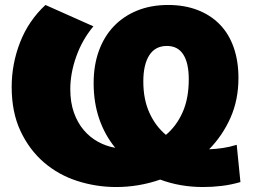

<svg xmlns="http://www.w3.org/2000/svg" viewBox="-20 -736 1020 773"><path d="M648 -193Q690 -228 715 -283.5Q740 -339 740 -417Q740 -482 718 -516.5Q696 -551 652 -551Q605 -551 581 -513.5Q557 -476 557 -408Q557 -336 581.5 -282Q606 -228 648 -193ZM448 17Q367 17 291 -7.5Q215 -32 156.5 -82.5Q98 -133 62.5 -208.5Q27 -284 27 -386Q27 -479 61 -566Q95 -653 163 -716L356 -630Q311 -576 287 -508.5Q263 -441 263 -377Q263 -324 277.5 -283Q292 -242 317 -212.5Q342 -183 375 -165Q408 -147 444 -141Q402 -192 379.5 -257.5Q357 -323 357 -401Q357 -473 378 -531Q399 -589 438 -630Q477 -671 532.5 -693.5Q588 -716 657 -716Q722 -716 774.5 -696Q827 -676 864 -638.5Q901 -601 920.5 -546Q940 -491 940 -422Q940 -334 908 -262Q876 -190 822 -135Q849 -136 876.5 -140Q904 -144 933 -153L948 -3Q910 8 872.5 12.5Q835 17 798 17Q705 17 625 -13Q582 2 537.5 9.5Q493 17 448 17Z"/></svg>

Font: Montserrat-Alt1 Black
Style: Regular
Weight: 900
Designer: Differentunic
Foundry: Differentunic
Version: Version 7.222